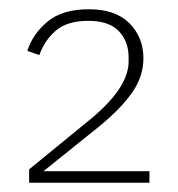

<svg xmlns="http://www.w3.org/2000/svg" viewBox="-20 -724 385 415"><path d="M303 -329H43V-358L180 -470Q258 -536 258 -591V-600Q258 -635 236.5 -657Q215 -679 171 -679Q126 -679 101.5 -658.5Q77 -638 65 -605L39 -614Q51 -651 83 -677.5Q115 -704 172 -704Q230 -704 260 -673.5Q290 -643 290 -598Q290 -559 266 -524.5Q242 -490 196 -452L74 -354H303Z"/></svg>

Font: IBM Plex Sans Arabic ExtLt
Style: Regular
Weight: 200
Designer: Mike Abbink, Paul van der Laan, Pieter van Rosmalen, Wael Morcos, Khajak Apelian
Foundry: Bold Monday
Version: Version 1.2